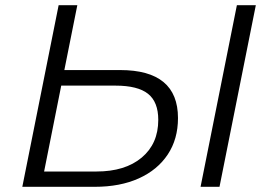

<svg xmlns="http://www.w3.org/2000/svg" viewBox="-20 -720 1034 740"><path d="M443 -450Q666 -450 666 -265Q666 -184 626.5 -124.5Q587 -65 515 -32.5Q443 0 345 0H66L206 -700H278L228 -450ZM352 -59Q462 -59 526 -112.5Q590 -166 590 -258Q590 -327 550.5 -358.5Q511 -390 425 -390H216L150 -59ZM753 0 893 -700H966L826 0Z"/></svg>

Font: Montserrat
Style: Italic
Weight: 400
Italic angle: -11.3°
Designer: Julieta Ulanovsky
Foundry: Julieta Ulanovsky
Version: Version 9.000; ttfautohint (v1.8.4.7-5d5b)